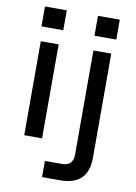

<svg xmlns="http://www.w3.org/2000/svg" viewBox="-96 -745 712 1006"><g transform="rotate(10 260.0 -241.5)"><path d="M70 0H165V-500H70ZM60 -577H176V-683H60ZM200 200H295C396 200 445 152 445 53V-500H350V54C350 94 330 114 290 114H200ZM342 -577H458V-683H342Z"/></g></svg>

Font: Uncut Sans Medium
Style: Regular
Weight: 500
Designer: Kasper Nordkvist
Foundry: UNCUT.wtf
Version: Version 1.304;Glyphs 3.2 (3246)